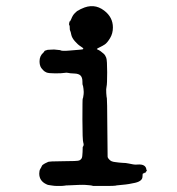

<svg xmlns="http://www.w3.org/2000/svg" viewBox="-20 -593 587 636"><path d="M250 -564Q291 -584 325 -558Q354 -536 354 -502Q354 -482 344.5 -466.5Q335 -451 327.5 -446Q320 -441 311.5 -437Q303 -433 301.5 -431.5Q300 -430 303 -429Q308 -427 313 -423.5Q318 -420 323.5 -415Q329 -410 332 -401.5Q335 -393 335 -353.5Q335 -314 333 -306.5Q331 -299 332 -284.5Q333 -270 334 -267.5Q335 -265 335.5 -172Q336 -79 336.5 -74Q337 -69 342.5 -64Q348 -59 349.5 -59Q351 -59 352.5 -58Q354 -57 362.5 -56Q371 -55 374.5 -54.5Q378 -54 387 -53.5Q396 -53 396.5 -53Q397 -53 405.5 -51.5Q414 -50 421 -48.5Q428 -47 436 -48Q463 -50 465 -31Q466 -29 466.5 -28Q467 -27 466 -27Q465 -27 465 -26Q465 -25 463.5 -24Q462 -23 462.5 -22Q463 -21 462 -21Q458 -21 458 -20Q458 -19 457 -19Q456 -19 454 -18.5Q452 -18 452 -8Q452 9 420 14Q416 15 407.5 16.5Q399 18 397 18Q395 18 387.5 19Q380 20 372.5 20.5Q365 21 362.5 22Q360 23 325 23H289Q283 21 275 20.5Q267 20 262.5 19.5Q258 19 240.5 19.5Q223 20 218.5 20.5Q214 21 206 21Q198 21 194 22Q190 23 174.5 23Q159 23 155.5 22Q152 21 145 20.5Q138 20 133 17Q110 6 110 -18Q110 -28 113.5 -33.5Q117 -39 118.5 -43Q120 -47 128.5 -51.5Q137 -56 138 -56Q141 -59 189 -59Q237 -59 242.5 -61.5Q248 -64 250.5 -68.5Q253 -73 253.5 -89Q254 -105 254 -106Q259 -112 256 -120Q253 -128 253 -197Q253 -266 254 -266.5Q255 -267 255.5 -271Q256 -275 257 -281Q258 -287 256.5 -299Q255 -311 254 -311Q253 -311 253 -323.5Q253 -336 247 -342.5Q241 -349 226 -349.5Q211 -350 206 -351.5Q201 -353 193 -351.5Q185 -350 163 -350Q141 -350 134 -353Q127 -356 123 -360.5Q119 -365 119 -365Q119 -365 116 -369Q111 -377 111 -390Q111 -408 124 -419Q127 -422 127 -423.5Q127 -425 138 -428L159 -429L179 -427Q184 -423 210 -425.5Q236 -428 246 -428.5Q256 -429 256 -431.5Q256 -434 247 -439.5Q238 -445 228 -456.5Q218 -468 216 -478.5Q214 -489 212.5 -491Q211 -493 211 -501Q211 -509 210 -510V-509H209Q208 -518 212 -524V-522Q214 -526 216 -530Q221 -543 228 -549.5Q235 -556 235 -556Q235 -556 237.5 -557.5Q240 -559 240.5 -559Q241 -559 242.5 -560Q244 -561 244.5 -561.5Q245 -562 250 -564Z"/></svg>

Font: TT2020 Style E
Style: Regular
Weight: 400
Version: Version 00.2